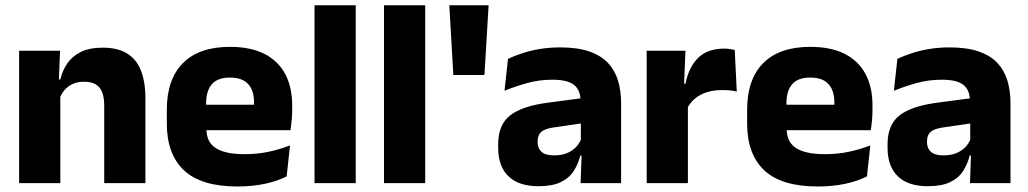

<svg xmlns="http://www.w3.org/2000/svg" viewBox="-20 -680 3816 713"><path d="M367 0V-289Q367 -316 360 -335.8Q353 -355.5 336.5 -366Q320 -376.5 291.5 -376.5Q268 -376.5 250 -368.2Q232 -360 219.8 -345.8Q207.5 -331.5 201.5 -313.5L178 -385H204Q212 -418.5 230.2 -445Q248.5 -471.5 280.5 -487.2Q312.5 -503 361.5 -503Q416.5 -503 451.5 -481.8Q486.5 -460.5 503.2 -418.5Q520 -376.5 520 -313.5V0ZM51 0V-491.5H203L198 -368.5L204 -354V0Z M861.5 12.5Q727.5 12.5 663.5 -47.2Q599.5 -107 599.5 -221.5V-272.5Q599.5 -385.5 659.5 -445.8Q719.5 -506 834 -506Q911 -506 962.2 -479.8Q1013.5 -453.5 1039.2 -405Q1065 -356.5 1065 -288.5V-272Q1065 -253 1063.2 -233.2Q1061.5 -213.5 1058.5 -196.5H920.5Q922.5 -225.5 923 -251.2Q923.5 -277 923.5 -298Q923.5 -328.5 914 -349.2Q904.5 -370 884.8 -381Q865 -392 834 -392Q788 -392 766.8 -367.2Q745.5 -342.5 745.5 -297V-252L746.5 -235.5V-200.5Q746.5 -181.5 752.8 -164.5Q759 -147.5 774.8 -134.8Q790.5 -122 818.2 -114.8Q846 -107.5 889 -107.5Q934.5 -107.5 976.5 -116.2Q1018.5 -125 1057 -140L1044.5 -25Q1010.5 -7.5 964 2.5Q917.5 12.5 861.5 12.5ZM680.5 -196.5V-291H1027.5V-196.5Z M1148 0V-660.5H1301V0Z M1406 0V-660.5H1559V0Z M1779 -401.5H1663.5L1648.5 -660.5H1794.5Z M2136 0 2140.5 -123 2137 -130.5V-284L2136 -304Q2136 -345 2112 -364.5Q2088 -384 2031.5 -384Q1982 -384 1937.5 -371.5Q1893 -359 1853.5 -343L1866.5 -461.5Q1890 -472.5 1919.2 -482.2Q1948.5 -492 1984 -498Q2019.5 -504 2060 -504Q2124.5 -504 2168 -489Q2211.5 -474 2237.5 -446.5Q2263.5 -419 2275 -380.8Q2286.5 -342.5 2286.5 -296.5V0ZM1979.5 11.5Q1906 11.5 1868 -25.5Q1830 -62.5 1830 -131V-144.5Q1830 -217 1874.8 -251.8Q1919.5 -286.5 2017 -299L2149 -316.5L2158 -224.5L2041 -207.5Q2005.5 -203 1991 -191Q1976.5 -179 1976.5 -155.5V-152Q1976.5 -129.5 1991 -116.2Q2005.5 -103 2037.5 -103Q2065.5 -103 2085.8 -111.5Q2106 -120 2119 -133.8Q2132 -147.5 2138.5 -164.5L2160 -102.5H2135Q2127 -70.5 2110.2 -44.5Q2093.5 -18.5 2062 -3.5Q2030.5 11.5 1979.5 11.5Z M2531.5 -276 2489.5 -369H2525.5Q2537.5 -430 2572.2 -464.8Q2607 -499.5 2670.5 -499.5Q2681.5 -499.5 2690.8 -498Q2700 -496.5 2708.5 -494.5L2716 -340Q2705.5 -343 2691.5 -344.2Q2677.5 -345.5 2663 -345.5Q2614 -345.5 2580.5 -327.2Q2547 -309 2531.5 -276ZM2381.5 0V-491.5H2525.5L2519 -334.5L2534.5 -332.5V0Z M3016.5 12.5Q2882.5 12.5 2818.5 -47.2Q2754.5 -107 2754.5 -221.5V-272.5Q2754.5 -385.5 2814.5 -445.8Q2874.5 -506 2989 -506Q3066 -506 3117.2 -479.8Q3168.5 -453.5 3194.2 -405Q3220 -356.5 3220 -288.5V-272Q3220 -253 3218.2 -233.2Q3216.5 -213.5 3213.5 -196.5H3075.5Q3077.5 -225.5 3078 -251.2Q3078.5 -277 3078.5 -298Q3078.5 -328.5 3069 -349.2Q3059.5 -370 3039.8 -381Q3020 -392 2989 -392Q2943 -392 2921.8 -367.2Q2900.5 -342.5 2900.5 -297V-252L2901.5 -235.5V-200.5Q2901.5 -181.5 2907.8 -164.5Q2914 -147.5 2929.8 -134.8Q2945.5 -122 2973.2 -114.8Q3001 -107.5 3044 -107.5Q3089.5 -107.5 3131.5 -116.2Q3173.5 -125 3212 -140L3199.5 -25Q3165.5 -7.5 3119 2.5Q3072.5 12.5 3016.5 12.5ZM2835.5 -196.5V-291H3182.5V-196.5Z M3582 0 3586.5 -123 3583 -130.5V-284L3582 -304Q3582 -345 3558 -364.5Q3534 -384 3477.5 -384Q3428 -384 3383.5 -371.5Q3339 -359 3299.5 -343L3312.5 -461.5Q3336 -472.5 3365.2 -482.2Q3394.5 -492 3430 -498Q3465.5 -504 3506 -504Q3570.5 -504 3614 -489Q3657.5 -474 3683.5 -446.5Q3709.5 -419 3721 -380.8Q3732.5 -342.5 3732.5 -296.5V0ZM3425.5 11.5Q3352 11.5 3314 -25.5Q3276 -62.5 3276 -131V-144.5Q3276 -217 3320.8 -251.8Q3365.5 -286.5 3463 -299L3595 -316.5L3604 -224.5L3487 -207.5Q3451.5 -203 3437 -191Q3422.5 -179 3422.5 -155.5V-152Q3422.5 -129.5 3437 -116.2Q3451.5 -103 3483.5 -103Q3511.5 -103 3531.8 -111.5Q3552 -120 3565 -133.8Q3578 -147.5 3584.5 -164.5L3606 -102.5H3581Q3573 -70.5 3556.2 -44.5Q3539.5 -18.5 3508 -3.5Q3476.5 11.5 3425.5 11.5Z"/></svg>

Font: Anek Gurmukhi
Style: Bold
Weight: 700
Designer: Sarang Kulkarni (Gurmukhi), Yesha Goshar (Latin)
Foundry: Ek Type
Version: Version 1.003